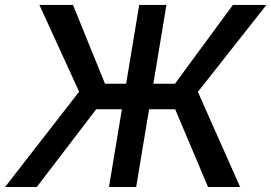

<svg xmlns="http://www.w3.org/2000/svg" viewBox="-38 -747 1084 767"><path d="M626.8 -727.3 574.6 -412.6H660.9L892.4 -727.3H1026.3L752.5 -380L921.2 0H793L661.9 -310.4H557.5L506 0H397.4L448.9 -310.4H346.2L109 0H-17.8L278.1 -380.7L119.3 -727.3H253.6L381.4 -412.6H465.9L518.1 -727.3Z"/></svg>

Font: Karasuma Gothic
Style: Medium Italic
Weight: 500
Italic angle: 9.39998°
Designer: Rasmus Andersson / Ryoko Nishizuka
Foundry: Genbu
Version: Version 1.00